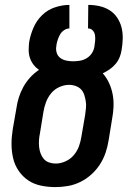

<svg xmlns="http://www.w3.org/2000/svg" viewBox="-20 -755 540 783"><path d="M206 8Q176 8 147 2Q118 -4 95 -19.5Q72 -35 56 -58.5Q40 -82 33.5 -110Q27 -138 27 -167.5Q27 -197 32 -228L47 -314Q50 -336 57 -358Q64 -380 75 -400Q86 -420 102 -438Q118 -456 139 -470Q126 -479 116.5 -491.5Q107 -504 102 -519Q97 -534 97 -550.5Q97 -567 99 -584Q104 -613 116.5 -642Q129 -671 151.5 -693Q174 -715 204 -725Q234 -735 263 -735V-639Q252 -639 241.5 -632Q231 -625 225 -614.5Q219 -604 215.5 -593Q212 -582 210 -571V-568Q207 -554 211 -540.5Q215 -527 225.5 -519Q236 -511 250 -508Q264 -505 278 -505Q292 -505 306.5 -507.5Q321 -510 334 -518Q347 -526 355 -538.5Q363 -551 365 -565Q367 -577 368 -588.5Q369 -600 367.5 -611Q366 -622 358.5 -630.5Q351 -639 339 -639L340 -735Q363 -735 385.5 -730Q408 -725 426.5 -713.5Q445 -702 457.5 -683.5Q470 -665 475.5 -643.5Q481 -622 480.5 -598.5Q480 -575 476 -552Q474 -537 468 -522Q462 -507 451.5 -494.5Q441 -482 427.5 -472.5Q414 -463 399 -456Q415 -438 425 -416Q435 -394 439.5 -370Q444 -346 443 -320.5Q442 -295 437 -269L423 -183Q419 -157 410.5 -132Q402 -107 387.5 -84.5Q373 -62 352.5 -43.5Q332 -25 307.5 -13Q283 -1 257 3.5Q231 8 206 8ZM207 -88Q227 -88 247 -97Q267 -106 281 -122.5Q295 -139 302 -158.5Q309 -178 312 -198L327 -285Q329 -299 330.5 -313Q332 -327 330 -340.5Q328 -354 324 -367Q320 -380 311.5 -389.5Q303 -399 289.5 -404Q276 -409 262 -409Q242 -409 222 -400Q202 -391 188.5 -374.5Q175 -358 167.5 -338Q160 -318 157 -298L143 -212Q140 -198 139 -183.5Q138 -169 139.5 -155.5Q141 -142 145.5 -129.5Q150 -117 158.5 -107Q167 -97 180 -92.5Q193 -88 207 -88Z"/></svg>

Font: Iosevka SS18
Style: Bold Italic
Weight: 700
Italic angle: -9°
Monospace: yes
Designer: Belleve Invis
Foundry: Belleve Invis
Version: Version 25.1.1; ttfautohint (v1.8.4)